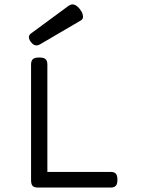

<svg xmlns="http://www.w3.org/2000/svg" viewBox="-20 -843 640 863"><path d="M117.7 -691.4Q108.9 -684.1 110.1 -673.3Q111.3 -662.6 121.6 -650.9Q138.7 -631.3 159.7 -643.6L342.3 -750.5Q349.6 -754.4 352.1 -761.5Q354.5 -768.6 351.3 -779.5Q348.1 -790.5 338.4 -802.7Q312.5 -835 287.6 -816.4ZM155.8 -584.5Q135.7 -584.5 127.7 -577.1Q119.6 -569.8 119.6 -552.7V-33.2Q119.6 -15.1 126.5 -7.6Q133.3 0 150.4 0H192.9V-552.7Q192.9 -569.8 184.8 -577.1Q176.8 -584.5 156.7 -584.5ZM170.4 -70.3V0H477.1Q493.7 0 500.7 -8.1Q507.8 -16.1 507.8 -35.2Q507.8 -54.2 500.7 -62.3Q493.7 -70.3 477.1 -70.3Z"/></svg>

Font: Courier Prime Code
Style: Regular
Weight: 400
Designer: Alan Dague-Greene
Foundry: Quote-Unquote Apps
Version: Version 3.18